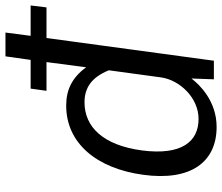

<svg xmlns="http://www.w3.org/2000/svg" viewBox="-75 -727 812 702"><g transform="rotate(-90 331.0 -376.0)"><path d="M358 -670 350 -612H455L436 -467C398 -519 353 -540 296 -540C158 -540 66 -428 43 -259C19 -85 89 10 218 10C313 10 373 -53 395 -82L392 0H460L543 -612H655L662 -670H551L563 -762H476L463 -670ZM247 -56C165 -56 113 -117 132 -263C151 -404 217 -473 308 -473C362 -473 400 -446 425 -384L399 -193C389 -124 324 -56 247 -56Z"/></g></svg>

Font: Cheyenne Sans
Style: Italic
Weight: 400
Italic angle: -8.13011°
Designer: The Public Sans project authors (U.S. Web Design System), Libre Franklin designed by Pablo Impallari and Rodrigo Fuenzal
Foundry: The Cheyenne Sans Project Authors
Version: Version 2.007